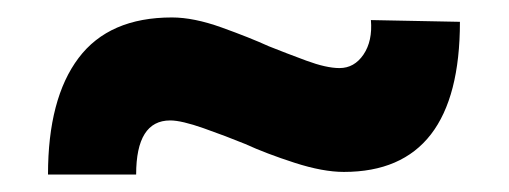

<svg xmlns="http://www.w3.org/2000/svg" viewBox="-20 -406 583 220"><path d="M374 -209Q350 -209 317.5 -219.5Q285 -230 261 -241Q239 -250 213.5 -259Q188 -268 175 -268Q136 -268 136 -206H35Q35 -293 70 -339.5Q105 -386 177 -386Q202 -386 234 -374.5Q266 -363 288 -353Q308 -345 331 -336.5Q354 -328 369 -328Q386 -328 396.5 -343.5Q407 -359 405 -383L507 -381Q507 -209 374 -209Z"/></svg>

Font: Lexend Deca SemiBold
Style: Regular
Weight: 600
Designer: Bonnie Shaver-Troup, Thomas Jockin
Foundry: Lexend
Version: Version 1.008; ttfautohint (v1.8.4.7-5d5b)